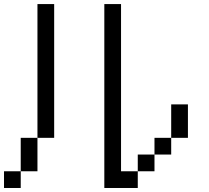

<svg xmlns="http://www.w3.org/2000/svg" viewBox="-20 -937 1040 957"><path d="M0 0V-83.3H83.3V0ZM750 -166.7V-83.3H666.7V-166.7ZM750 -250H833.3V-166.7H750ZM166.7 -83.3H83.3V-250H166.7ZM166.7 -250V-916.7H250V-250ZM916.7 -250H833.3V-416.7H916.7ZM500 0V-916.7H583.3V-83.3H666.7V0Z"/></svg>

Font: GalmuriMono11 Regular
Style: Regular
Weight: 400
Designer: Lee Minseo (quiple)
Version: Version 2.399;hotconv 1.1.1;makeotfexe 2.6.0 DEVELOPMENT